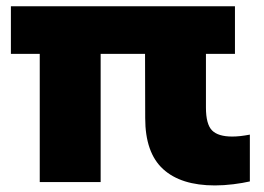

<svg xmlns="http://www.w3.org/2000/svg" viewBox="-20 -568 823 599"><path d="M104 0V-400H14V-548.5H713V-400H622.5V-232.5Q622.5 -180.5 641.5 -161.2Q660.5 -142 704.5 -142Q717 -142 730.2 -143.5Q743.5 -145 759.5 -148V-2Q738 3 708 6.8Q678 10.5 650.5 10.5Q544.5 10.5 488.8 -40.5Q433 -91.5 433 -199.5L432.5 -400H294V0Z"/></svg>

Font: Encode Sans Semi Expanded ExtraBold
Style: Regular
Weight: 800
Width: 6
Designer: Multiple Designers
Foundry: Impallari Type
Version: Version 3.000; ttfautohint (v1.8.3) -l 8 -r 50 -G 200 -x 14 